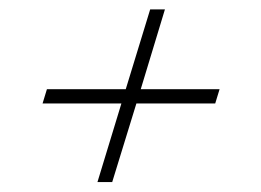

<svg xmlns="http://www.w3.org/2000/svg" viewBox="-20 -416 540 397"><path d="M181.5 -39.5 231 -202H68L77 -231.5H240L290.5 -396.5H321L271 -231.5H434L425 -202H262L212 -39.5Z"/></svg>

Font: Newsreader 16pt Light
Style: Italic
Weight: 300
Italic angle: -17°
Designer: Hugues Gentile
Foundry: Production Type
Version: Version 1.003; ttfautohint (v1.8.3)